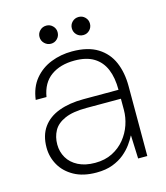

<svg xmlns="http://www.w3.org/2000/svg" viewBox="-100 -719 700 809"><g transform="rotate(-15 249.5 -314.5)"><path d="M222 12Q164 12 124.5 -10Q85 -32 65 -67.5Q45 -103 45 -144Q45 -197 70 -232Q95 -267 141 -284Q187 -301 248 -301H401Q401 -354 385.5 -391Q370 -428 337.5 -448Q305 -468 253 -468Q191 -468 150.5 -439Q110 -410 100 -350H53Q60 -404 89 -439Q118 -474 161 -491Q204 -508 253 -508Q322 -508 364.5 -481.5Q407 -455 426.5 -409.5Q446 -364 446 -305V0H406L402 -101H401Q393 -85 379 -65.5Q365 -46 344 -28.5Q323 -11 293 0.5Q263 12 222 12ZM227 -29Q270 -29 302.5 -45.5Q335 -62 357 -89Q379 -116 390 -148.5Q401 -181 401 -213V-262H251Q191 -262 156 -246.5Q121 -231 106.5 -204.5Q92 -178 92 -145Q92 -113 107.5 -86.5Q123 -60 153.5 -44.5Q184 -29 227 -29ZM177 -562Q161 -562 149 -573.5Q137 -585 137 -602Q137 -618 148.5 -629.5Q160 -641 177 -641Q193 -641 204.5 -629.5Q216 -618 216 -602Q216 -585 204.5 -573.5Q193 -562 177 -562ZM318 -562Q301 -562 289.5 -573.5Q278 -585 278 -602Q278 -618 289.5 -629.5Q301 -641 318 -641Q334 -641 345.5 -629.5Q357 -618 357 -602Q357 -585 345.5 -573.5Q334 -562 318 -562Z"/></g></svg>

Font: DM Sans 28pt ExtraLight
Style: Regular
Weight: 250
Version: Version 4.004;gftools[0.9.30]